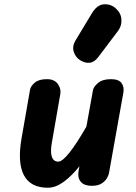

<svg xmlns="http://www.w3.org/2000/svg" viewBox="-20 -872 638 901"><path d="M204.5 9Q123 9 92 -50.2Q61 -109.5 81.5 -225L121 -451Q124 -467.5 143 -484Q162 -500.5 200.5 -500.5Q235 -500.5 251.2 -478.2Q267.5 -456 263 -430.5L223.5 -203.5Q215.5 -160 223.2 -136.8Q231 -113.5 253.5 -113.5Q272.5 -113.5 306 -155.8Q339.5 -198 385.5 -278L416 -447.5Q418.5 -464 439.5 -482.2Q460.5 -500.5 500.5 -500.5Q537.5 -500.5 550.5 -482Q563.5 -463.5 559 -438L491.5 -60Q490.5 -52 482.8 -37.5Q475 -23 457.8 -11.5Q440.5 0 410 0Q376 0 359.8 -18.2Q343.5 -36.5 348.5 -68.5L353 -92Q314.5 -44 277.2 -17.5Q240 9 204.5 9ZM357.5 -588.5Q334.5 -602.5 326.2 -628.8Q318 -655 334.5 -682.5L411.5 -810Q435.5 -850 468.2 -851.8Q501 -853.5 524 -832Q547.5 -811 549.8 -781Q552 -751 533.5 -726.5L441 -604Q422.5 -579.5 400.8 -577.5Q379 -575.5 357.5 -588.5Z"/></svg>

Font: Edu VIC WA NT Hand
Style: Regular
Weight: 400
Designer: Tina and Corey Anderson, Eben Sorkin, Mirko Velimirovic
Foundry: Google for Education
Version: Version 1.000